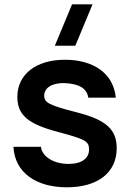

<svg xmlns="http://www.w3.org/2000/svg" viewBox="-20 -822 582 858"><path d="M278.5 15C417.5 15 501.5 -51 501.5 -159.5C501.5 -243.5 454.5 -286 325 -319.5C198.5 -351.5 177.5 -363.5 177.5 -395C177.5 -431 215.5 -453 272 -450.5C330.5 -447 368 -429.5 374.5 -385.5H497.5C487 -495.5 396 -555 270 -555C141.5 -555 57.5 -490 57.5 -389C57.5 -308 105 -267.5 240.5 -232C362.5 -199.5 378 -190.5 378 -154C378 -114 344.5 -89.5 287 -89.5C221 -89.5 168 -121 163 -166H40C46.5 -47.5 145 15 278.5 15ZM225 -617.5H316.5L393.5 -802.5H302Z"/></svg>

Font: Eudonet
Style: Bold
Weight: 700
Designer: Mikhail Sharanda
Foundry: Mikhail Sharanda
Version: Version 4.503;Glyphs 3.1.2 (3151)